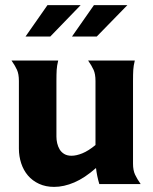

<svg xmlns="http://www.w3.org/2000/svg" viewBox="-20 -721 599 752"><path d="M354 -404Q354 -431 346.5 -447.5Q339 -464 325 -484H508Q503 -464 502 -447.5Q501 -431 501 -404V-80Q501 -54 509 -37Q517 -20 531 0H369Q364 -17 361 -31.5Q358 -46 356 -63Q312 -24 271 -6.5Q230 11 192 11Q159 11 133 -1Q107 -13 89.5 -33.5Q72 -54 63 -81.5Q54 -109 54 -139V-404Q54 -431 46.5 -447.5Q39 -464 25 -484H208Q203 -464 202 -447.5Q201 -431 201 -404V-186Q201 -173 204 -160Q207 -147 213.5 -136Q220 -125 231.5 -118Q243 -111 260 -111Q279 -111 302.5 -120.5Q326 -130 354 -153ZM166 -701H296L177 -578H80ZM348 -701H479L359 -578H262Z"/></svg>

Font: LT Museum
Style: Bold
Weight: 700
Designer: Daniel Lyons
Foundry: LyonsType
Version: Version 1.010